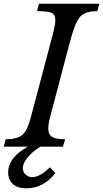

<svg xmlns="http://www.w3.org/2000/svg" viewBox="-48 -790 555 1034"><path d="M224 -168Q212 -124 212 -98Q212 -65 233 -52.5Q254 -40 303 -40L291 0H169Q127 26 101 57.5Q75 89 75 116Q75 136 90 150Q105 164 126 164Q166 164 221 111L250 142Q187 224 93 224Q47 224 21.5 201.5Q-4 179 -4 139Q-4 58 102 0H-28L-17 -40Q44 -40 71.5 -63Q99 -86 118 -158L235 -600Q250 -656 250 -682Q250 -712 229 -721Q208 -730 151 -730L162 -770H487L476 -730Q410 -730 383 -699.5Q356 -669 329 -566Z"/></svg>

Font: Libre Baskerville
Style: Italic
Weight: 400
Italic angle: -15°
Designer: Pablo Impallari, Rodrigo Fuenzalida
Foundry: Pablo Impallari, Rodrigo Fuenzalida
Version: Version 1.051;Glyphs 3.2.3 (3260)